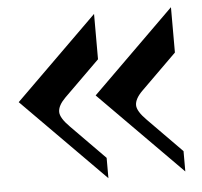

<svg xmlns="http://www.w3.org/2000/svg" viewBox="-46 -724 717 680"><g transform="rotate(-5 312.5 -384.0)"><path d="M312.5 -91.8 19.5 -387.7 312.5 -675.8V-514.6L185.5 -389.6Q159.2 -363.3 159.2 -340.8Q159.2 -319.3 192.4 -286.1L312.5 -164.1ZM585.9 -91.8 293 -387.7 585.9 -675.8V-514.6L459 -389.6Q432.6 -363.3 432.6 -340.8Q432.6 -319.3 465.8 -286.1L585.9 -164.1Z"/></g></svg>

Font: spinweradBold
Style: Regular
Weight: 700
Width: 7
Version: Version 0.3 ; ttfautohint (v1.2) -l 8 -r 50 -G 200 -x 14 -D 